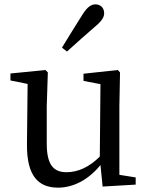

<svg xmlns="http://www.w3.org/2000/svg" viewBox="-20 -849 683 883"><path d="M288 -612C332 -652 374 -689 420 -729C452 -756 459 -773 459 -788C459 -816 439 -829 419 -829C400 -829 381 -817 360 -783C326 -730 296 -680 265 -630ZM529 -45V-361L532 -516L522 -527L364 -510V-477L442 -462L439 -129C391 -81 339 -57 286 -57C226 -57 195 -91 195 -189V-361L200 -516L189 -527L28 -511V-479L107 -463L104 -184C103 -38 158 14 247 14C316 14 386 -21 442 -90L452 9L604 0V-33Z"/></svg>

Font: Noto Serif CJK JP Medium
Style: Regular
Weight: 500
Designer: Ryoko NISHIZUKA 西塚涼子 (kana & ideographs); Frank Grießhammer (Latin, Greek & Cyrillic); Wenlong ZHANG 张文龙 (bopomofo); San
Foundry: Adobe Systems Incorporated
Version: Version 1.000;PS 1;hotconv 16.6.53;makeotf.lib2.5.65590